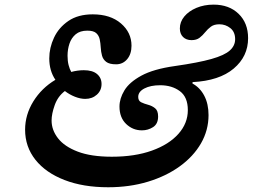

<svg xmlns="http://www.w3.org/2000/svg" viewBox="-20 -799 1092 830"><path d="M447.5 10.5Q339.5 10.5 258.8 -20.8Q178 -52 133.2 -108.2Q88.5 -164.5 88.5 -238.5Q88.5 -303 124.2 -360.8Q160 -418.5 219.5 -454Q193 -493 193 -546.5Q193 -592.5 213.5 -636.2Q234 -680 275.8 -708.5Q317.5 -737 381 -737Q457 -737 502.8 -697.8Q548.5 -658.5 548.5 -601.5Q548.5 -565.5 529.8 -543.2Q511 -521 482 -521Q453 -521 439.2 -531.5Q425.5 -542 421 -558.5Q416.5 -575 415.5 -593.8Q414.5 -612.5 411 -629Q407.5 -645.5 395.8 -656Q384 -666.5 357.5 -666.5Q326 -666.5 307.2 -650.8Q288.5 -635 280.2 -610.2Q272 -585.5 272 -558Q272 -535 276.5 -517.8Q281 -500.5 288 -488Q315.5 -495.5 342.5 -495.5Q380 -495.5 399.5 -479Q419 -462.5 419 -436Q419 -408 398.8 -389.8Q378.5 -371.5 348.5 -371.5Q327.5 -371.5 304 -380.8Q280.5 -390 260.5 -405.5Q230 -382.5 216.5 -344.5Q203 -306.5 203 -278Q203 -237 230.8 -201.2Q258.5 -165.5 316.2 -143.5Q374 -121.5 463.5 -121.5Q563 -121.5 636.8 -148Q710.5 -174.5 751.2 -220.2Q792 -266 792 -323Q792 -379.5 757.5 -405Q723 -430.5 672.5 -430.5Q630.5 -430.5 604 -416.5Q577.5 -402.5 577.5 -380Q577.5 -363 590.5 -356.8Q603.5 -350.5 620.5 -346Q637.5 -341.5 650.5 -331Q663.5 -320.5 663.5 -295.5Q663.5 -263.5 641.8 -249.5Q620 -235.5 593.5 -235.5Q554 -235.5 525.2 -263.2Q496.5 -291 496.5 -338.5Q496.5 -373 517.8 -408.2Q539 -443.5 591.2 -472Q643.5 -500.5 736 -513.5Q837.5 -528 894 -544Q950.5 -560 973.5 -580.8Q996.5 -601.5 996.5 -629.5Q996.5 -661 975.8 -677.5Q955 -694 928.5 -694Q905.5 -694 891.8 -683.8Q878 -673.5 867 -659.8Q856 -646 842.8 -635.8Q829.5 -625.5 808 -625.5Q785 -625.5 771.2 -639.2Q757.5 -653 757.5 -676Q757.5 -704.5 776.8 -727.8Q796 -751 829.2 -765Q862.5 -779 903.5 -779Q970.5 -779 1011.5 -739.2Q1052.5 -699.5 1052.5 -634Q1052.5 -555 990.2 -502.5Q928 -450 812.5 -444L812 -438Q844.5 -420.5 863 -385.2Q881.5 -350 881.5 -301.5Q881.5 -236 848.8 -179.2Q816 -122.5 757.2 -80Q698.5 -37.5 619.5 -13.5Q540.5 10.5 447.5 10.5Z"/></svg>

Font: Libre Caslon Text Bold
Style: Italic
Weight: 700
Italic angle: -22.583°
Designer: Pablo Impallari, Rodrigo Fuenzalida, Katja Schimmel
Foundry: Pablo Impallari, Rodrigo Fuenzalida
Version: Version 2.000